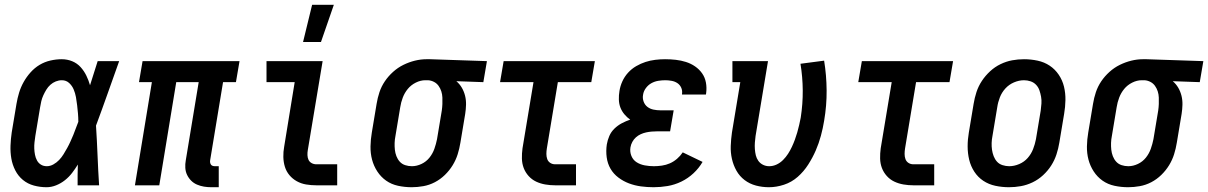

<svg xmlns="http://www.w3.org/2000/svg" viewBox="-20 -776 5059 804"><path d="M175 8Q148 8 122 1Q96 -6 76 -22.5Q56 -39 44 -62.5Q32 -86 27.5 -112Q23 -138 24 -166Q25 -194 29 -221L49 -341Q53 -365 60 -388Q67 -411 79 -432.5Q91 -454 108 -473Q125 -492 146 -504.5Q167 -517 191 -522.5Q215 -528 238 -528Q262 -528 282.5 -519.5Q303 -511 317.5 -495Q332 -479 341.5 -459.5Q351 -440 357 -419Q365 -444 373 -469.5Q381 -495 389 -520H479Q455 -453 431 -385Q407 -317 382 -250Q386 -188 388.5 -125Q391 -62 395 0H305Q305 -22 305 -43.5Q305 -65 306 -87Q295 -69 282 -52Q269 -35 252 -21.5Q235 -8 215 0Q195 8 175 8ZM176 -80Q190 -80 203.5 -87.5Q217 -95 227.5 -106Q238 -117 246 -130Q254 -143 261.5 -156.5Q269 -170 275 -183.5Q281 -197 287 -211Q293 -225 297.5 -238.5Q302 -252 308 -266Q308 -284 306.5 -301Q305 -318 303 -335.5Q301 -353 298 -369.5Q295 -386 288.5 -401.5Q282 -417 269.5 -428.5Q257 -440 239 -440Q226 -440 213.5 -435Q201 -430 191 -421Q181 -412 174 -400.5Q167 -389 161.5 -377Q156 -365 153 -352.5Q150 -340 148 -327L128 -207Q126 -194 124.5 -180.5Q123 -167 123.5 -154Q124 -141 126.5 -128Q129 -115 135 -104Q141 -93 151.5 -86.5Q162 -80 176 -80Z M865 8Q849 8 834 5.5Q819 3 805 -3Q791 -9 780.5 -19.5Q770 -30 763.5 -43.5Q757 -57 756 -73Q755 -89 758 -105L812 -432H718L647 0H545L616 -432H562L577 -520H983L968 -432H914L860 -105Q859 -100 860 -95Q861 -90 863.5 -86.5Q866 -83 870.5 -81.5Q875 -80 880 -80H896V8Z M1305 0Q1283 0 1262 -3.5Q1241 -7 1223 -17Q1205 -27 1192 -42.5Q1179 -58 1173 -77.5Q1167 -97 1166.5 -118.5Q1166 -140 1170 -162L1214 -432H1096V-520H1331L1269 -148Q1267 -137 1267.5 -126Q1268 -115 1272 -106.5Q1276 -98 1285 -93Q1294 -88 1305 -88H1392V0ZM1249 -600 1287 -756H1378L1324 -600Z M1704 8Q1675 8 1647 2Q1619 -4 1597 -19.5Q1575 -35 1560 -58Q1545 -81 1538 -107.5Q1531 -134 1531.5 -163Q1532 -192 1537 -221L1557 -341Q1561 -366 1569 -390Q1577 -414 1591.5 -435.5Q1606 -457 1626 -475Q1646 -493 1669.5 -504.5Q1693 -516 1717.5 -522Q1742 -528 1766 -528H1781L2019 -520L2004 -432L1891 -436Q1905 -424 1914 -408.5Q1923 -393 1927.5 -375Q1932 -357 1931.5 -337.5Q1931 -318 1928 -299L1908 -179Q1904 -154 1896.5 -130Q1889 -106 1875.5 -84Q1862 -62 1843 -43.5Q1824 -25 1801 -13Q1778 -1 1753 3.5Q1728 8 1704 8ZM1705 -80Q1725 -80 1745 -89.5Q1765 -99 1778.5 -116Q1792 -133 1799 -153Q1806 -173 1810 -193L1830 -313Q1832 -327 1832.5 -340.5Q1833 -354 1832.5 -367.5Q1832 -381 1828 -393.5Q1824 -406 1816.5 -416.5Q1809 -427 1797.5 -433Q1786 -439 1773 -440H1761Q1741 -440 1721 -430Q1701 -420 1687.5 -403.5Q1674 -387 1666.5 -367Q1659 -347 1656 -327L1636 -207Q1633 -192 1632.5 -177.5Q1632 -163 1633.5 -149Q1635 -135 1640 -122Q1645 -109 1654 -99Q1663 -89 1676.5 -84.5Q1690 -80 1705 -80Z M2305 0Q2284 0 2263.5 -3.5Q2243 -7 2225 -15.5Q2207 -24 2193.5 -39Q2180 -54 2173 -72.5Q2166 -91 2165.5 -112Q2165 -133 2168 -155L2214 -432H2074L2089 -520H2471L2456 -432H2316L2270 -155Q2268 -143 2268 -131.5Q2268 -120 2271.5 -110Q2275 -100 2284 -94Q2293 -88 2305 -88H2392V0Z M2717 8Q2690 8 2664 4.5Q2638 1 2614 -8Q2590 -17 2569.5 -32.5Q2549 -48 2536.5 -69.5Q2524 -91 2520.5 -117.5Q2517 -144 2521 -171Q2524 -189 2531.5 -206.5Q2539 -224 2553 -237.5Q2567 -251 2584 -260Q2601 -269 2619 -275Q2606 -284 2595 -297Q2584 -310 2578 -325.5Q2572 -341 2571.5 -359Q2571 -377 2574 -395Q2577 -415 2586 -435Q2595 -455 2610 -471.5Q2625 -488 2644 -499Q2663 -510 2683 -516.5Q2703 -523 2724 -525.5Q2745 -528 2765 -528Q2788 -528 2810 -525.5Q2832 -523 2852.5 -516.5Q2873 -510 2890.5 -498Q2908 -486 2920 -469Q2932 -452 2936 -430.5Q2940 -409 2937 -386L2936 -380H2836V-383Q2838 -397 2832.5 -409Q2827 -421 2816.5 -428Q2806 -435 2792.5 -437.5Q2779 -440 2766 -440Q2751 -440 2736 -437.5Q2721 -435 2707.5 -427.5Q2694 -420 2684.5 -407Q2675 -394 2673 -380Q2670 -365 2675 -351Q2680 -337 2691 -328.5Q2702 -320 2716.5 -317Q2731 -314 2746 -314H2801L2786 -226H2731Q2720 -226 2708.5 -225Q2697 -224 2685.5 -221.5Q2674 -219 2663 -214Q2652 -209 2643 -201Q2634 -193 2628 -182Q2622 -171 2620 -159Q2617 -140 2624 -123Q2631 -106 2646 -96.5Q2661 -87 2680 -83.5Q2699 -80 2718 -80Q2734 -80 2751.5 -82.5Q2769 -85 2785 -92Q2801 -99 2815 -111Q2829 -123 2839 -138L2922 -98Q2907 -72 2884 -50.5Q2861 -29 2833 -15.5Q2805 -2 2775.5 3Q2746 8 2717 8Z M3200 8Q3172 8 3145.5 1Q3119 -6 3098 -22Q3077 -38 3064 -61Q3051 -84 3045 -110.5Q3039 -137 3040 -165Q3041 -193 3045 -221L3080 -432H3047V-520H3196L3144 -207Q3142 -193 3141 -179Q3140 -165 3141 -151.5Q3142 -138 3145 -125.5Q3148 -113 3155.5 -102.5Q3163 -92 3175 -86Q3187 -80 3201 -80Q3217 -80 3232 -87Q3247 -94 3259 -106Q3271 -118 3280 -132Q3289 -146 3296 -161Q3303 -176 3308.5 -191Q3314 -206 3318.5 -221.5Q3323 -237 3326.5 -252.5Q3330 -268 3333 -283Q3342 -341 3341.5 -397.5Q3341 -454 3332 -509L3431 -522Q3441 -461 3441.5 -397.5Q3442 -334 3431 -270Q3426 -239 3417.5 -207.5Q3409 -176 3396 -146Q3383 -116 3364.5 -87Q3346 -58 3320.5 -35.5Q3295 -13 3263 -2.5Q3231 8 3200 8Z M3805 0Q3784 0 3763.5 -3.5Q3743 -7 3725 -15.5Q3707 -24 3693.5 -39Q3680 -54 3673 -72.5Q3666 -91 3665.5 -112Q3665 -133 3668 -155L3714 -432H3574L3589 -520H3971L3956 -432H3816L3770 -155Q3768 -143 3768 -131.5Q3768 -120 3771.5 -110Q3775 -100 3784 -94Q3793 -88 3805 -88H3892V0Z M4205 8Q4176 8 4148 2Q4120 -4 4097.5 -19Q4075 -34 4060 -57Q4045 -80 4038.5 -107Q4032 -134 4032 -163Q4032 -192 4037 -221L4057 -341Q4061 -366 4069 -390.5Q4077 -415 4091.5 -437Q4106 -459 4126 -477.5Q4146 -496 4170 -507.5Q4194 -519 4218.5 -523.5Q4243 -528 4268 -528Q4297 -528 4325 -522Q4353 -516 4375.5 -501Q4398 -486 4413.5 -463Q4429 -440 4435.5 -413Q4442 -386 4441.5 -357Q4441 -328 4436 -299L4416 -179Q4412 -154 4404 -129.5Q4396 -105 4382 -83Q4368 -61 4348 -42.5Q4328 -24 4304 -12.5Q4280 -1 4255 3.5Q4230 8 4205 8ZM4206 -80Q4227 -80 4248 -89Q4269 -98 4283.5 -114.5Q4298 -131 4306 -151.5Q4314 -172 4318 -193L4338 -313Q4340 -328 4341 -342.5Q4342 -357 4339.5 -371Q4337 -385 4332.5 -398Q4328 -411 4318.5 -421Q4309 -431 4295.5 -435.5Q4282 -440 4268 -440Q4247 -440 4226 -431Q4205 -422 4190 -405.5Q4175 -389 4167 -368.5Q4159 -348 4156 -327L4136 -207Q4133 -192 4132.5 -177.5Q4132 -163 4134 -149Q4136 -135 4141 -122Q4146 -109 4155 -99Q4164 -89 4178 -84.5Q4192 -80 4206 -80Z M4704 8Q4675 8 4647 2Q4619 -4 4597 -19.5Q4575 -35 4560 -58Q4545 -81 4538 -107.5Q4531 -134 4531.5 -163Q4532 -192 4537 -221L4557 -341Q4561 -366 4569 -390Q4577 -414 4591.5 -435.5Q4606 -457 4626 -475Q4646 -493 4669.5 -504.5Q4693 -516 4717.5 -522Q4742 -528 4766 -528H4781L5019 -520L5004 -432L4891 -436Q4905 -424 4914 -408.5Q4923 -393 4927.5 -375Q4932 -357 4931.5 -337.5Q4931 -318 4928 -299L4908 -179Q4904 -154 4896.5 -130Q4889 -106 4875.5 -84Q4862 -62 4843 -43.5Q4824 -25 4801 -13Q4778 -1 4753 3.5Q4728 8 4704 8ZM4705 -80Q4725 -80 4745 -89.5Q4765 -99 4778.5 -116Q4792 -133 4799 -153Q4806 -173 4810 -193L4830 -313Q4832 -327 4832.5 -340.5Q4833 -354 4832.5 -367.5Q4832 -381 4828 -393.5Q4824 -406 4816.5 -416.5Q4809 -427 4797.5 -433Q4786 -439 4773 -440H4761Q4741 -440 4721 -430Q4701 -420 4687.5 -403.5Q4674 -387 4666.5 -367Q4659 -347 4656 -327L4636 -207Q4633 -192 4632.5 -177.5Q4632 -163 4633.5 -149Q4635 -135 4640 -122Q4645 -109 4654 -99Q4663 -89 4676.5 -84.5Q4690 -80 4705 -80Z"/></svg>

Font: Iosevka Curly Slab Semibold
Style: Italic
Weight: 600
Italic angle: -9°
Monospace: yes
Designer: Belleve Invis
Foundry: Belleve Invis
Version: Version 22.1.2; ttfautohint (v1.8.4)